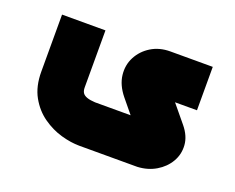

<svg xmlns="http://www.w3.org/2000/svg" viewBox="-80 -436 875 715"><g transform="rotate(20 357.0 -79.0)"><path d="M287 144Q254 144 215 133Q176 122 140.5 97Q105 72 82.5 31.5Q60 -9 60 -67V-293H232V-67Q232 -54 237 -46Q242 -38 254.5 -33.5Q267 -29 287 -28H452Q448 -25 445 -22Q442 -19 438 -16L383 -83Q353 -120 348.5 -158.5Q344 -197 361 -229.5Q378 -262 410.5 -282Q443 -302 486 -302H654V-130H546Q548 -134 549.5 -138.5Q551 -143 553 -147L624 -61Q652 -27 654.5 8.5Q657 44 639.5 74Q622 104 590 123Q558 142 517 144Z"/></g></svg>

Font: Mada Black
Style: Regular
Weight: 900
Designer: Khaled Hosny
Version: Version 1.5